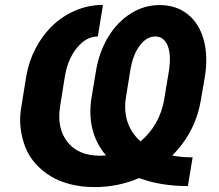

<svg xmlns="http://www.w3.org/2000/svg" viewBox="-20 -758 897 788"><path d="M770.6 -112.2 751.1 5.7Q638.5 5.7 551.1 -27.3Q464.5 9.9 367.9 9.9Q315.7 9.9 269.9 -1.6Q224.1 -13.1 188.9 -34.3Q153.8 -55.4 126.6 -85.4Q99.4 -115.4 84.7 -152.2Q70 -188.9 64.6 -231.7Q59.3 -274.5 67.8 -321L87.7 -444.6Q98 -506 126.4 -560Q154.8 -614 195.8 -653.2Q236.9 -692.5 290.5 -715.2Q344.1 -737.9 402.7 -737.9L381.4 -608.3Q333.8 -608.3 296 -562Q258.2 -515.6 246.4 -445.3L226.6 -321Q212.4 -232.2 256.7 -175.6Q301.1 -119 389.9 -119Q402.7 -119 415.1 -120Q332.4 -218 356.2 -360.8L374.3 -468.8Q387.1 -544.7 423.7 -605.6Q460.2 -666.5 515.6 -701.9Q571 -737.2 634.9 -737.2Q703.1 -737.2 750.4 -699.6Q797.6 -661.9 816.1 -594.6Q834.5 -527.3 820.7 -441.8L804.7 -349.4Q782.7 -215.6 686.8 -119.7Q725.1 -112.2 770.6 -112.2ZM556.8 -177.9Q594.8 -209.2 620 -253.6Q645.2 -297.9 653.8 -349.4L672.2 -460.9Q683.9 -529.5 668.7 -568.9Q653.4 -608.3 617.2 -608.3Q581.7 -608.3 553.4 -570.7Q525.2 -533 514.9 -470.2L497.2 -360.1Q487.9 -305 503.2 -258.2Q518.5 -211.3 556.8 -177.9Z"/></svg>

Font: Karasuma Gothic
Style: Bold Italic
Weight: 700
Italic angle: 9.39998°
Designer: Rasmus Andersson / Ryoko Nishizuka
Foundry: Genbu
Version: Version 1.00